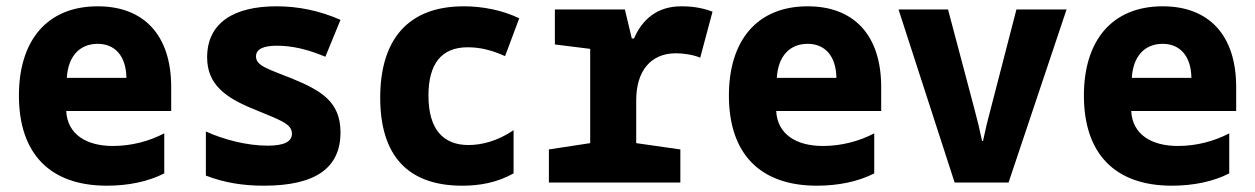

<svg xmlns="http://www.w3.org/2000/svg" viewBox="-20 -579 3981 609"><path d="M319 10C387 10 450 -3 501 -29V-156C453 -131 397 -116 338 -116C255 -116 194 -152 190 -227H523V-303C523 -468 436 -559 290 -559C128 -559 40 -449 40 -276C40 -92 138 10 319 10ZM381 -332H192C196 -401 233 -440 290 -440C344 -440 380 -402 381 -332Z M817 10C982 10 1060 -47 1060 -159C1060 -257 998 -292 906 -330C831 -360 792 -370 792 -400C792 -423 815 -434 858 -434C906 -434 955 -423 1012 -399L1060 -516C992 -546 924 -559 857 -559C722 -559 637 -507 637 -397C637 -312 694 -270 782 -234C865 -199 906 -188 906 -155C906 -129 880 -117 829 -117C763 -117 690 -136 633 -162V-22C693 1 752 10 817 10Z M1446 10C1500 10 1555 1 1609 -29V-166C1556 -130 1505 -119 1466 -119C1389 -119 1339 -165 1339 -276C1339 -376 1380 -429 1463 -429C1497 -429 1533 -423 1582 -401L1627 -521C1573 -547 1510 -559 1451 -559C1272 -559 1186 -451 1186 -269C1186 -84 1275 10 1446 10Z M1721 0H2138V-105L1998 -125V-261C1998 -354 2044 -410 2124 -410C2149 -410 2180 -405 2201 -396L2240 -542C2201 -557 2165 -559 2141 -559C2064 -559 2017 -517 1991 -457H1984L1962 -549H1740V-438L1852 -424V-125L1721 -105Z M2571 10C2639 10 2702 -3 2753 -29V-156C2705 -131 2649 -116 2590 -116C2507 -116 2446 -152 2442 -227H2775V-303C2775 -468 2688 -559 2542 -559C2380 -559 2292 -449 2292 -276C2292 -92 2390 10 2571 10ZM2633 -332H2444C2448 -401 2485 -440 2542 -440C2596 -440 2632 -402 2633 -332Z M3008 0H3179L3363 -549H3204L3123 -236C3112 -195 3106 -170 3098 -132H3095C3087 -170 3081 -195 3070 -236L2987 -549H2830Z M3697 10C3765 10 3828 -3 3879 -29V-156C3831 -131 3775 -116 3716 -116C3633 -116 3572 -152 3568 -227H3901V-303C3901 -468 3814 -559 3668 -559C3506 -559 3418 -449 3418 -276C3418 -92 3516 10 3697 10ZM3759 -332H3570C3574 -401 3611 -440 3668 -440C3722 -440 3758 -402 3759 -332Z"/></svg>

Font: Noto Sans Mono SemiCondensed ExtraBold
Style: Regular
Weight: 800
Width: 4
Designer: Monotype Design Team
Foundry: Monotype Imaging Inc.
Version: Version 2.014